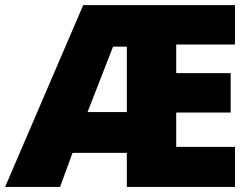

<svg xmlns="http://www.w3.org/2000/svg" viewBox="-25 -734 991 754"><path d="M897.9 0H473.1V-133.8H259.8L210.9 0H-4.9L301.8 -713.9H897.9V-559.1H667V-446.8H880.9V-292H667V-157.2H897.9ZM318.8 -293.9H473.1V-550.8H418.9Z"/></svg>

Font: Open Sans ExtBd
Style: Bold
Weight: 800
Foundry: Ascender Corporation
Version: Version 1.10